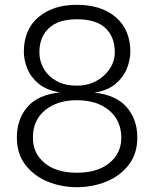

<svg xmlns="http://www.w3.org/2000/svg" viewBox="-20 -762 640 797"><path d="M299 15Q234.5 15 177.8 -8.2Q121 -31.5 85.5 -77.5Q50 -123.5 50 -191Q50 -267 93.5 -317.8Q137 -368.5 229 -378.5Q174 -387 141 -414Q108 -441 93.5 -477Q79 -513 79 -547.5Q79 -639 139.2 -690.5Q199.5 -742 299 -742Q401 -742 461 -690.2Q521 -638.5 521 -547.5Q521 -512.5 506.2 -476.5Q491.5 -440.5 458.8 -413.2Q426 -386 372 -377.5Q461.5 -368 505.8 -317.2Q550 -266.5 550 -191Q550 -123.5 514.2 -77.5Q478.5 -31.5 421.2 -8.2Q364 15 299 15ZM299 -45Q385 -45 434.2 -85.5Q483.5 -126 483.5 -190Q483.5 -261.5 433 -303.8Q382.5 -346 299 -346Q217.5 -346 167 -304.5Q116.5 -263 116.5 -190Q116.5 -126 165 -85.5Q213.5 -45 299 -45ZM299 -406.5Q344.5 -406.5 380 -426Q415.5 -445.5 436 -477Q456.5 -508.5 456.5 -545Q456.5 -608.5 418 -645.2Q379.5 -682 299 -682Q222.5 -682 183 -645.2Q143.5 -608.5 143.5 -545Q143.5 -508.5 161.5 -477Q179.5 -445.5 214.2 -426Q249 -406.5 299 -406.5Z"/></svg>

Font: Spline Sans Mono Light
Style: Regular
Weight: 300
Monospace: yes
Version: Version 1.004